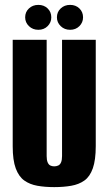

<svg xmlns="http://www.w3.org/2000/svg" viewBox="-20 -754 444 786"><path d="M202 12Q164 12 133 6.5Q102 1 79.5 -15Q57 -31 44.5 -64.5Q32 -98 32 -155V-591H171V-115Q171 -99 175 -89.5Q179 -80 186 -76.5Q193 -73 202 -73Q211 -73 218.5 -76.5Q226 -80 230 -89.5Q234 -99 234 -115V-591H372V-156Q372 -99 360 -65Q348 -31 325.5 -15Q303 1 271.5 6.5Q240 12 202 12ZM137 -632Q114 -632 98.5 -647Q83 -662 83 -683Q83 -705 98.5 -719.5Q114 -734 137 -734Q160 -734 175 -719.5Q190 -705 190 -683Q190 -662 175 -647Q160 -632 137 -632ZM267 -632Q244 -632 228.5 -647Q213 -662 213 -683Q213 -705 228.5 -719.5Q244 -734 267 -734Q290 -734 305 -719.5Q320 -705 320 -683Q320 -662 305 -647Q290 -632 267 -632Z"/></svg>

Font: Alumni Sans ExtraBold
Style: Regular
Weight: 800
Designer: Robert E. Leuschke
Foundry: Robert E. Leuschke
Version: Version 1.018